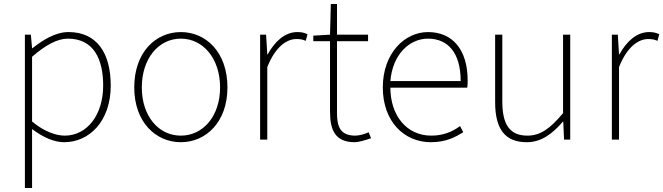

<svg xmlns="http://www.w3.org/2000/svg" viewBox="-20 -701 3330 964"><path d="M105 243H141V46V-53C197 -11 252 13 302 13C428 13 536 -92 536 -271C536 -434 467 -540 324 -540C258 -540 195 -500 143 -459H141L135 -527H105ZM305 -20C263 -20 203 -39 141 -91V-416C208 -474 267 -507 321 -507C450 -507 498 -405 498 -271C498 -124 417 -20 305 -20Z M888 13C1014 13 1122 -88 1122 -262C1122 -439 1014 -540 888 -540C762 -540 654 -439 654 -262C654 -88 762 13 888 13ZM888 -20C776 -20 692 -118 692 -262C692 -407 776 -507 888 -507C1000 -507 1085 -407 1085 -262C1085 -118 1000 -20 888 -20Z M1286 0H1322V-364C1363 -468 1421 -505 1468 -505C1489 -505 1498 -503 1515 -496L1524 -529C1506 -538 1491 -540 1473 -540C1410 -540 1359 -492 1324 -428H1322L1316 -527H1286Z M1761 13C1779 13 1812 4 1843 -7L1831 -37C1812 -28 1784 -20 1764 -20C1687 -20 1672 -67 1672 -135V-494H1828V-527H1672V-681H1641L1637 -527L1553 -522V-494H1637V-140C1637 -48 1663 13 1761 13Z M2143 13C2221 13 2266 -13 2306 -37L2290 -68C2250 -39 2205 -20 2145 -20C2021 -20 1940 -122 1940 -261H2326C2328 -275 2328 -286 2328 -297C2328 -453 2251 -540 2129 -540C2012 -540 1902 -434 1902 -262C1902 -90 2010 13 2143 13ZM1940 -294C1951 -427 2035 -507 2129 -507C2228 -507 2293 -437 2293 -294Z M2625 13C2698 13 2753 -29 2806 -90H2808L2812 0H2843V-527H2807V-133C2742 -55 2693 -20 2628 -20C2539 -20 2502 -76 2502 -192V-527H2466V-188C2466 -51 2517 13 2625 13Z M3052 0H3088V-364C3129 -468 3187 -505 3234 -505C3255 -505 3264 -503 3281 -496L3290 -529C3272 -538 3257 -540 3239 -540C3176 -540 3125 -492 3090 -428H3088L3082 -527H3052Z"/></svg>

Font: Noto Sans CJK HK Thin
Style: Regular
Weight: 100
Designer: Ryoko NISHIZUKA 西塚涼子 (kana, bopomofo & ideographs); Paul D. Hunt (Latin, Greek & Cyrillic); Sandoll Communications 산돌커뮤니
Foundry: Adobe
Version: Version 2.004;hotconv 1.0.118;makeotfexe 2.5.65603